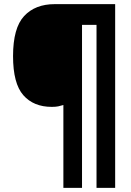

<svg xmlns="http://www.w3.org/2000/svg" viewBox="-20 -780 634 927"><path d="M536 127H446V-660H376V127H286V-273Q273 -269 261 -266.5Q249 -264 230 -264Q142 -264 92.5 -320.5Q43 -377 43 -509Q43 -645 96.5 -702.5Q150 -760 244 -760H536Z"/></svg>

Font: Noto Sans Myanmar UI SemiCondensed Black
Style: Regular
Weight: 900
Width: 4
Designer: Monotype Design Team
Foundry: Monotype Imaging Inc.
Version: Version 2.103; ttfautohint (v1.8.4.7-5d5b)